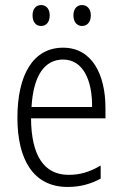

<svg xmlns="http://www.w3.org/2000/svg" viewBox="-20 -731 485 761"><path d="M109 -670C109 -644 122 -628 143 -628C163 -628 177 -643 177 -670C177 -696 163 -711 143 -711C122 -711 109 -695 109 -670ZM271 -670C271 -644 285 -628 305 -628C326 -628 340 -644 340 -670C340 -696 325 -711 305 -711C285 -711 271 -696 271 -670ZM230 -542C111 -542 49 -434 49 -264C49 -99 112 10 248 10C299 10 340 -2 379 -23V-75C335 -49 297 -38 252 -38C154 -38 104 -115 103 -262H398V-303C398 -434 346 -542 230 -542ZM230 -495C310 -495 346 -412 345 -307H105C112 -432 157 -495 230 -495Z"/></svg>

Font: Noto Sans Malayalam Condensed Light
Style: Regular
Weight: 300
Width: 3
Designer: Jelle Bosma - Monotype Design Team
Foundry: Monotype Imaging Inc.
Version: Version 2.104